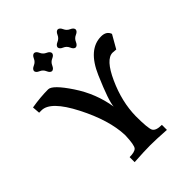

<svg xmlns="http://www.w3.org/2000/svg" viewBox="-255 -1063 1200 1200"><g transform="rotate(-45 345.0 -463.5)"><path d="M508.3 0Q418.9 -5.9 365.7 -5.9Q314.5 -5.9 223.1 0V-44.4Q268.1 -44.4 283 -59.8Q297.9 -75.2 300.8 -162.1Q295.9 -298.3 208 -469.5Q120.1 -640.6 40.5 -640.6H19.5L15.6 -690.9Q94.7 -704.1 162.6 -704.1Q200.7 -704.1 277.8 -588.1Q355 -472.2 376 -338.4Q377.9 -384.8 446.8 -544.4Q515.6 -704.1 630.4 -704.1Q676.8 -704.1 689.9 -667L639.6 -579.1Q620.6 -581.5 609.4 -581.5Q549.8 -581.5 491.5 -452.6Q433.1 -323.7 431.2 -198.7Q431.2 -90.8 443.4 -67.6Q455.6 -44.4 508.3 -44.4ZM469.7 -767.1Q454.1 -768.6 444.8 -790.8Q435.5 -813 413.3 -822.3Q391.1 -831.5 389.6 -847.2Q391.1 -862.8 413.3 -872.3Q435.5 -881.8 444.8 -903.6Q454.1 -925.3 469.7 -926.8Q485.4 -925.3 494.9 -903.6Q504.4 -881.8 526.1 -872.3Q547.9 -862.8 549.3 -847.2Q547.9 -831.5 526.1 -822.3Q504.4 -813 494.9 -790.8Q485.4 -768.6 469.7 -767.1ZM260.7 -767.1Q245.1 -768.6 235.8 -790.8Q226.6 -813 204.3 -822.3Q182.1 -831.5 180.7 -847.2Q182.1 -862.8 204.3 -872.3Q226.6 -881.8 235.8 -903.6Q245.1 -925.3 260.7 -926.8Q276.4 -925.3 285.9 -903.6Q295.4 -881.8 317.1 -872.3Q338.9 -862.8 340.3 -847.2Q338.9 -831.5 317.1 -822.3Q295.4 -813 285.9 -790.8Q276.4 -768.6 260.7 -767.1Z"/></g></svg>

Font: Kelvinch
Style: Bold
Weight: 700
Designer: Paul James Miller
Foundry: High-Logic / Made with FontCreator
Version: Version 3.501;March 28, 2021;FontCreator 13.0.0.2683 64-bit